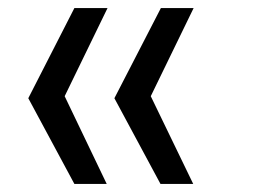

<svg xmlns="http://www.w3.org/2000/svg" viewBox="-20 -513 640 475"><path d="M164 -58 50 -270 164 -493H246L140 -275L244 -58ZM377 -58 263 -270 378 -493H459L353 -275L458 -58Z"/></svg>

Font: JuliaMono Latin
Style: Regular
Weight: 400
Monospace: yes
Designer: cormullion
Foundry: corm
Version: Version 0.049; ttfautohint (v1.8.4)